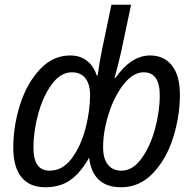

<svg xmlns="http://www.w3.org/2000/svg" viewBox="-20 -780 814 810"><path d="M36 -158Q36 -248 64.5 -338Q93 -428 148 -487Q203 -546 276 -546Q319 -546 347.5 -523Q376 -500 388 -462H392Q400 -521 411 -573L450 -760H533L491 -561Q477 -500 463 -450H466Q533 -546 613 -546Q672 -546 705.5 -503.5Q739 -461 739 -381Q739 -290 710.5 -199.5Q682 -109 625.5 -49.5Q569 10 491 10Q371 10 356 -115Q323 -55 279.5 -22.5Q236 10 171 10Q105 10 70.5 -32.5Q36 -75 36 -158ZM654 -378Q654 -475 586 -475Q542 -475 502.5 -425.5Q463 -376 439 -301.5Q415 -227 415 -159Q415 -111 435 -85.5Q455 -60 493 -60Q539 -60 576 -110Q613 -160 633.5 -234.5Q654 -309 654 -378ZM360 -380Q360 -424 340.5 -449.5Q321 -475 283 -475Q236 -475 199 -425Q162 -375 141.5 -300.5Q121 -226 121 -157Q121 -60 189 -60Q244 -60 282.5 -111.5Q321 -163 340.5 -237.5Q360 -312 360 -380Z"/></svg>

Font: Noto Sans UI Narrow
Style: Italic
Weight: 400
Width: 4
Italic angle: -12°
Designer: Monotype Design Team
Foundry: Monotype Imaging Inc.
Version: Version 1.001